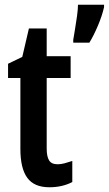

<svg xmlns="http://www.w3.org/2000/svg" viewBox="-20 -873 459 810"><path d="M223 -180Q237 -180 252 -184Q267 -188 285 -194V-105Q243 -83 188 -83Q124 -83 95 -123Q66 -163 66 -244V-544H14V-604L74 -633L102 -753H177V-636H278V-544H177V-246Q177 -213 187 -196.5Q197 -180 223 -180ZM419 -843Q411 -807 393 -764.5Q375 -722 357 -693H289V-705Q291 -718 296 -747Q301 -776 305 -805.5Q309 -835 309 -853H419Z"/></svg>

Font: Noto Sans Kannada UI ExtraCondensed SemiBold
Style: Regular
Weight: 600
Width: 2
Designer: Jelle Bosma - Monotype Design Team
Foundry: Monotype Imaging Inc.
Version: Version 2.005; ttfautohint (v1.8.4.7-5d5b)